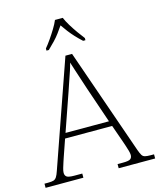

<svg xmlns="http://www.w3.org/2000/svg" viewBox="-137 -1025 928 1119"><g transform="rotate(-15 327.5 -465.5)"><path d="M-3 0V-25H18Q41 -25 52 -28.5Q63 -32 70.5 -43.5Q78 -55 86 -79L308 -714H348L571 -74Q579 -52 585.5 -41.5Q592 -31 604 -28Q616 -25 638 -25H658V0H438V-25H470Q506 -25 516 -33Q526 -41 526 -57Q526 -67 521 -84.5Q516 -102 510.5 -118Q505 -134 502 -143L465 -248H181L145 -144Q142 -135 136.5 -118.5Q131 -102 126 -85Q121 -68 121 -57Q121 -41 131.5 -33Q142 -25 178 -25H225V0ZM192 -279H454L380 -496Q371 -524 360.5 -555.5Q350 -587 340.5 -616.5Q331 -646 324 -668Q320 -651 310.5 -622Q301 -593 290 -562Q279 -531 271 -506ZM209 -784Q225 -803 243 -829Q261 -855 277.5 -882Q294 -909 303 -931H350Q359 -909 375.5 -882Q392 -855 410.5 -829Q429 -803 444 -784V-771H430Q406 -793 388.5 -812Q371 -831 356 -850.5Q341 -870 326 -892Q311 -870 296.5 -850.5Q282 -831 264 -812Q246 -793 223 -771H209Z"/></g></svg>

Font: Noto Serif Armenian ExtraLight
Style: Regular
Weight: 250
Version: Version 2.007